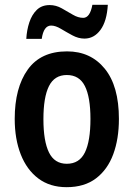

<svg xmlns="http://www.w3.org/2000/svg" viewBox="-20 -766 554 796"><path d="M473 -273Q473 -190 449.5 -126.5Q426 -63 378 -26.5Q330 10 256 10Q187 10 139 -26Q91 -62 66 -126Q41 -190 41 -273Q41 -402 95 -477.5Q149 -553 258 -553Q356 -553 414.5 -481Q473 -409 473 -273ZM160 -272Q160 -181 183 -134Q206 -87 257 -87Q309 -87 332 -134Q355 -181 355 -273Q355 -363 332 -409Q309 -455 257 -455Q206 -455 183 -409Q160 -363 160 -272ZM89 -605Q91 -641 101.5 -673Q112 -705 132.5 -725Q153 -745 186 -745Q212 -745 236 -731.5Q260 -718 282 -705Q304 -692 325 -692Q353 -692 363 -746H427Q423 -678 396.5 -642Q370 -606 330 -606Q305 -606 280 -619.5Q255 -633 232.5 -646.5Q210 -660 192 -660Q161 -660 153 -605Z"/></svg>

Font: Noto Sans Devanagari Condensed SemiBold
Style: Regular
Weight: 600
Width: 3
Designer: Jelle Bosma - Monotype Design Team
Foundry: Monotype Imaging Inc.
Version: Version 2.004; ttfautohint (v1.8.4.7-5d5b)